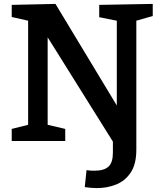

<svg xmlns="http://www.w3.org/2000/svg" viewBox="-20 -722 831 983"><path d="M476 241Q460 241 444.5 239.5Q429 238 414 236L423 149Q434 151 444 151.5Q454 152 463 152Q513 152 535.5 131Q558 110 558 60V3L224 -531V-83L314 -62V0H40V-62L124 -83V-616L40 -635V-697L264 -702L578 -182V-616L488 -634V-697L762 -702V-640L678 -616V44Q678 118 649.5 161Q621 204 575 222.5Q529 241 476 241Z"/></svg>

Font: Bitter SemiBold
Style: Regular
Weight: 600
Designer: Sol Matas, and Bitter project Authors
Foundry: Sol Matas
Version: Version 2.001